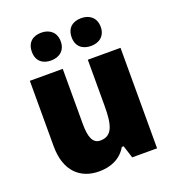

<svg xmlns="http://www.w3.org/2000/svg" viewBox="-140 -875 898 993"><g transform="rotate(-20 309.0 -378.5)"><path d="M120 -690C120 -639 153 -614 199 -614C244 -614 279 -640 279 -690C279 -741 244 -767 199 -767C153 -767 120 -742 120 -690ZM339 -690C339 -640 372 -614 419 -614C464 -614 499 -640 499 -690C499 -741 464 -767 419 -767C372 -767 339 -742 339 -690ZM558 -553H378V-300C378 -197 364 -138 297 -138C256 -138 240 -176 240 -249V-553H59V-193C59 -56 133 10 237 10C302 10 357 -14 389 -69H399L421 0H558Z"/></g></svg>

Font: Noto Sans Devanagari UI SemiCondensed Black
Style: Regular
Weight: 900
Width: 4
Designer: Jelle Bosma - Monotype Design Team
Foundry: Monotype Imaging Inc.
Version: Version 2.004